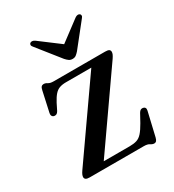

<svg xmlns="http://www.w3.org/2000/svg" viewBox="-168 -772 801 883"><g transform="rotate(-30 232.0 -330.5)"><path d="M420 -420 136.5 -14.5 118.5 -32H286Q309 -32 324.5 -37Q340 -42 353 -56.8Q366 -71.5 382 -99.5L405 -141.5Q410 -150 415.5 -152.8Q421 -155.5 427.5 -154.5Q435 -153 438.2 -147.8Q441.5 -142.5 439.5 -133.5L410 -7.5Q407 4 402.8 8.8Q398.5 13.5 391.5 13.5Q382.5 13.5 372.5 6.8Q362.5 0 343 0H56Q41.5 0 35.8 -4.2Q30 -8.5 30 -15.5Q30 -21.5 32.8 -28.2Q35.5 -35 42.5 -45L325 -448.5L341 -433.5H180Q159.5 -433.5 145.2 -428.2Q131 -423 119.8 -410.2Q108.5 -397.5 96 -374L78.5 -339Q74 -331 68.8 -328Q63.5 -325 56 -326Q48.5 -327.5 45 -333.5Q41.5 -339.5 43.5 -348.5L67 -455.5Q69.5 -468 74.2 -473Q79 -478 86.5 -478Q96 -478 105.2 -471.8Q114.5 -465.5 133.5 -465.5H406Q421 -465.5 426.8 -461.5Q432.5 -457.5 432.5 -449.5Q432.5 -444 429.8 -437.2Q427 -430.5 420 -420ZM280.5 -574 153.5 -669.5Q146 -674.5 139.5 -675Q133 -675.5 128.5 -672Q124.5 -669 124.5 -663.2Q124.5 -657.5 130.5 -651L226 -531Q234.5 -521.5 242.2 -516.2Q250 -511 260.5 -511Q271.5 -511 278.8 -516.2Q286 -521.5 294.5 -531L390 -651Q396 -657.5 396 -663.2Q396 -669 392 -672Q387.5 -675.5 381 -675Q374.5 -674.5 367.5 -669.5L240 -574Z"/></g></svg>

Font: Fraunces 36pt
Style: Regular
Weight: 400
Version: Version 1.000;[b76b70a41]